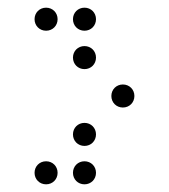

<svg xmlns="http://www.w3.org/2000/svg" viewBox="-20 -500 440 500"><path d="M100 -420C117 -420 130 -433 130 -450C130 -467 117 -480 100 -480C83 -480 70 -467 70 -450C70 -433 83 -420 100 -420ZM200 -420C217 -420 230 -433 230 -450C230 -467 217 -480 200 -480C183 -480 170 -467 170 -450C170 -433 183 -420 200 -420ZM200 -320C217 -320 230 -333 230 -350C230 -367 217 -380 200 -380C183 -380 170 -367 170 -350C170 -333 183 -320 200 -320ZM300 -220C317 -220 330 -233 330 -250C330 -267 317 -280 300 -280C283 -280 270 -267 270 -250C270 -233 283 -220 300 -220ZM200 -120C217 -120 230 -133 230 -150C230 -167 217 -180 200 -180C183 -180 170 -167 170 -150C170 -133 183 -120 200 -120ZM100 -20C117 -20 130 -33 130 -50C130 -67 117 -80 100 -80C83 -80 70 -67 70 -50C70 -33 83 -20 100 -20ZM200 -20C217 -20 230 -33 230 -50C230 -67 217 -80 200 -80C183 -80 170 -67 170 -50C170 -33 183 -20 200 -20Z"/></svg>

Font: TINY 5x3 60
Style: Regular
Weight: 150
Designer: Jack Halten Fahnestock
Foundry: Velvetyne Type Foundry
Version: Version 1.002;hotconv 1.0.109;makeotfexe 2.5.65596